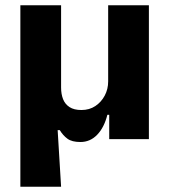

<svg xmlns="http://www.w3.org/2000/svg" viewBox="-20 -526 640 726"><path d="M57 180V-506H211V-195Q211 -170 218.5 -151Q226 -132 243 -121Q260 -110 288 -110Q318 -110 340.5 -125Q363 -140 376 -164.5Q389 -189 389 -218V-506H543V0H393V-92H386Q374 -44 347.5 -16.5Q321 11 284 11Q252 11 235 -1.5Q218 -14 206 -34H198L211 180Z"/></svg>

Font: Nunito Sans 6pt ExtraBold
Style: Regular
Weight: 800
Version: Version 3.101;gftools[0.9.27]